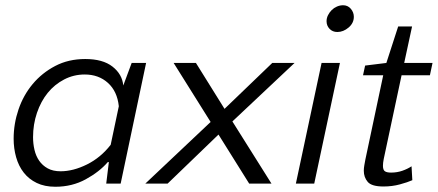

<svg xmlns="http://www.w3.org/2000/svg" viewBox="-20 -700 1669 732"><path d="M537 -460 440 0H385L395 -82H391Q359 -45 307 -16.5Q255 12 191 12Q150 12 120 -2.5Q90 -17 70.5 -42Q51 -67 41.5 -100.5Q32 -134 32 -171Q32 -228 50.5 -282.5Q69 -337 104.5 -379.5Q140 -422 190.5 -448.5Q241 -475 305 -475Q372 -475 409 -446Q446 -417 450 -374L482 -460ZM211 -47Q259 -47 311.5 -73Q364 -99 402 -148L433 -295Q427 -352 391.5 -384Q356 -416 303 -416Q261 -416 224.5 -397Q188 -378 162 -346Q136 -314 121 -270Q106 -226 106 -177Q106 -152 111.5 -128.5Q117 -105 129.5 -87Q142 -69 162 -58Q182 -47 211 -47Z M836 -285 1018 -460H1103L866 -237L1015 0H930L813 -187L619 0H534L783 -235L642 -460H727Z M1178 0H1108L1206 -460H1276ZM1225 -619Q1225 -631 1230.5 -642Q1236 -653 1244.5 -661.5Q1253 -670 1264.5 -675Q1276 -680 1288 -680Q1306 -680 1317.5 -666.5Q1329 -653 1329 -636Q1329 -612 1309 -595Q1289 -578 1266 -578Q1248 -578 1236.5 -590Q1225 -602 1225 -619Z M1441 -413H1364L1372 -450L1453 -460L1498 -599H1551L1521 -460H1629L1619 -413H1511L1443 -94Q1440 -79 1440 -68Q1440 -52 1447.5 -47Q1455 -42 1471 -42Q1494 -42 1514 -49Q1534 -56 1549 -66L1552 -13Q1534 -5 1504.5 3Q1475 11 1442 11Q1397 11 1382 -6.5Q1367 -24 1367 -49Q1367 -59 1369 -70Q1371 -81 1373 -92Z"/></svg>

Font: Quattrocento Sans
Style: Italic
Weight: 400
Designer: Pablo Impallari
Foundry: Pablo Impallari, Igino Marini, Brenda Gallo
Version: Version 2.000